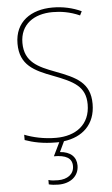

<svg xmlns="http://www.w3.org/2000/svg" viewBox="-63 -765 612 1046"><g transform="rotate(-5 243.5 -242.0)"><path d="M326 145C326 98 294 68 237 64L264 7C365 -6 437 -69 437 -182C437 -298 363 -332 249 -375C159 -409 85 -441 85 -546C85 -648 162 -699 263 -699C307 -699 357 -692 411 -668L422 -690C375 -712 321 -724 265 -724C147 -724 58 -664 58 -544C58 -427 135 -391 236 -353C346 -311 410 -280 410 -182C410 -71 331 -15 223 -15C156 -15 97 -29 51 -47V-18C96 -2 149 10 221 10C227 10 232 10 238 10L202 84C267 84 301 102 301 146C301 191 264 216 214 216C194 216 177 215 161 210V234C176 238 194 240 214 240C280 240 326 203 326 145Z"/></g></svg>

Font: Noto Sans Sinhala UI SemiCondensed Thin
Style: Regular
Weight: 100
Width: 4
Designer: Jelle Bosma - Monotype Design Team
Foundry: Monotype Imaging Inc.
Version: Version 2.006